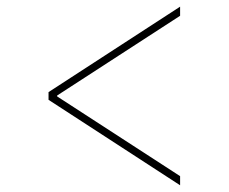

<svg xmlns="http://www.w3.org/2000/svg" viewBox="-20 -568 676 568"><path d="M512.8 -548.3V-521.3L149.1 -285.5V-282.7L512.8 -46.9V-19.9L123.6 -272.7V-295.5Z"/></svg>

Font: Inter P Thin
Style: Regular
Weight: 100
Designer: Rasmus Andersson
Foundry: rsms
Version: Version 3.018;git-588b23468